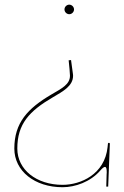

<svg xmlns="http://www.w3.org/2000/svg" viewBox="-20 -542 520 804"><path d="M433 239.5 440 59.5C440 57.5 438.5 56 436 56C433.5 56 432 57.5 432 59.5L430.5 74C418.5 188 318 232 242 232C132 232 52.5 168 52.5 80C52.5 -23 102.5 -77 202 -135C243.5 -159.5 286 -181.5 286 -225C286 -227 285.5 -229 285.5 -231.5L277.5 -290.5L267.5 -289.5C270 -267.5 273 -233.5 273 -225C273 -188.5 239 -172 195.5 -146.5C95 -87.5 40 -27.5 40 80C40 174 125 242 242 242C294.5 242 358.5 220 400.5 171.5C409 161.5 415.5 157 419.5 157C425 157 427 164.5 427 180C427 182.5 426.5 185 426.5 187.5C426.5 187.5 425.5 220 425 239.5ZM290 -502.5C290 -513.5 280.5 -522.5 270 -522.5C259 -522.5 250 -513 250 -502.5C250 -491.5 259.5 -482.5 270 -482.5C281 -482.5 290 -492 290 -502.5Z"/></svg>

Font: Znikomit
Style: Regular
Weight: 100
Designer: gluk
Foundry: gluk
Version: Version 0.55